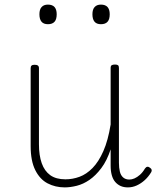

<svg xmlns="http://www.w3.org/2000/svg" viewBox="-20 -795 687 833"><path d="M261 18Q220 18 186.5 0.5Q153 -17 133 -57Q113 -97 113 -161V-499Q113 -507 117 -510.5Q121 -514 130 -514Q140 -514 144.5 -510.5Q149 -507 149 -499V-169Q149 -121 161 -87Q173 -53 198 -35Q223 -17 264 -17Q295 -17 325 -28Q355 -39 381.5 -66Q408 -93 428.5 -139.5Q449 -186 460 -255V-500Q460 -509 464.5 -512Q469 -515 479 -515Q488 -515 492 -512Q496 -509 496 -500V-89Q496 -67 500 -50.5Q504 -34 514.5 -25Q525 -16 541 -16Q552 -16 563.5 -21Q575 -26 587 -36.5Q599 -47 609 -64Q614 -71 619.5 -71.5Q625 -72 631 -67Q637 -63 638 -58Q639 -53 636 -48Q624 -28 608 -13.5Q592 1 573.5 9.5Q555 18 535 18Q517 18 503.5 12Q490 6 480 -5.5Q470 -17 465 -35Q460 -53 460 -76V-147Q444 -98 419.5 -65.5Q395 -33 368 -14.5Q341 4 313 11Q285 18 261 18ZM188 -690Q169 -690 160 -701Q151 -712 151 -733Q151 -754 160.5 -764.5Q170 -775 188 -775Q207 -775 216.5 -764.5Q226 -754 226 -733Q226 -711 216.5 -700.5Q207 -690 188 -690ZM418 -690Q399 -690 390 -701Q381 -712 381 -733Q381 -754 390.5 -764.5Q400 -775 418 -775Q437 -775 446.5 -764.5Q456 -754 456 -733Q456 -711 446.5 -700.5Q437 -690 418 -690Z"/></svg>

Font: Playwrite HR Lijeva Thin
Style: Regular
Weight: 250
Designer: Veronika Burian, José Scaglione
Foundry: TypeTogether
Version: Version 1.002